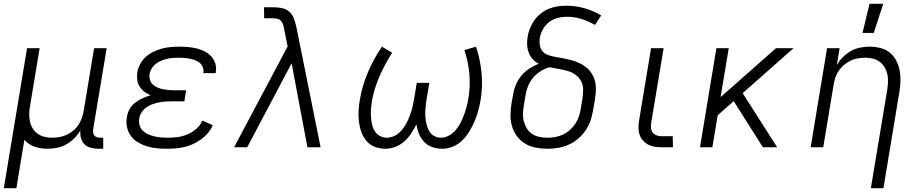

<svg xmlns="http://www.w3.org/2000/svg" viewBox="-21 -773 4841 1008"><path d="M-1 215 121 -520H187L137 -218Q133 -198 132.5 -177Q132 -156 136 -136.5Q140 -117 150 -100Q160 -83 176 -71.5Q192 -60 211.5 -55Q231 -50 252 -50Q272 -50 291.5 -53.5Q311 -57 329.5 -65.5Q348 -74 364.5 -88Q381 -102 392 -119.5Q403 -137 409.5 -156Q416 -175 419 -195L473 -520H539L468 -94Q467 -85 468 -76.5Q469 -68 474.5 -61.5Q480 -55 488 -52.5Q496 -50 505 -50H521V8H495Q474 8 454.5 2.5Q435 -3 422 -16Q409 -29 404 -48.5Q399 -68 401 -89Q389 -67 369.5 -47.5Q350 -28 327 -15Q304 -2 278.5 3Q253 8 229 8Q193 8 160.5 -3Q128 -14 107 -39L65 215Z M856 8Q829 8 802.5 5.5Q776 3 751.5 -4.5Q727 -12 704.5 -25Q682 -38 667 -58Q652 -78 646 -104Q640 -130 645 -157Q648 -179 659 -199.5Q670 -220 688.5 -234Q707 -248 728 -257.5Q749 -267 770 -273Q752 -280 737 -291.5Q722 -303 712 -318.5Q702 -334 699.5 -354Q697 -374 700 -394Q704 -416 715.5 -437.5Q727 -459 745 -475Q763 -491 785 -501.5Q807 -512 829.5 -518Q852 -524 875 -526Q898 -528 921 -528Q944 -528 967 -526Q990 -524 1012 -518.5Q1034 -513 1053.5 -503Q1073 -493 1087.5 -477.5Q1102 -462 1109 -440.5Q1116 -419 1112 -395L1111 -389H1046L1047 -392Q1049 -407 1043.5 -420.5Q1038 -434 1027.5 -443Q1017 -452 1003 -457Q989 -462 975 -465Q961 -468 946.5 -469Q932 -470 917 -470Q901 -470 885.5 -469Q870 -468 855 -464Q840 -460 825 -454Q810 -448 797 -438Q784 -428 775.5 -414Q767 -400 764 -384Q762 -369 766 -354.5Q770 -340 780.5 -330Q791 -320 804.5 -314Q818 -308 832.5 -305Q847 -302 862 -300.5Q877 -299 893 -299H956L947 -241H884Q867 -241 849.5 -240Q832 -239 814.5 -235.5Q797 -232 780 -226Q763 -220 748 -209.5Q733 -199 722.5 -183Q712 -167 710 -150Q707 -132 712 -115Q717 -98 729 -86.5Q741 -75 757 -68Q773 -61 790 -57Q807 -53 825 -51.5Q843 -50 861 -50Q887 -50 912.5 -53.5Q938 -57 963 -67.5Q988 -78 1009.5 -96.5Q1031 -115 1041 -140L1096 -116Q1087 -94 1071 -75Q1055 -56 1035 -41.5Q1015 -27 993 -17Q971 -7 948 -1.5Q925 4 902 6Q879 8 856 8Z M1208 0 1489 -529 1471 -619V-620Q1469 -632 1465.5 -643Q1462 -654 1455 -662.5Q1448 -671 1436 -674Q1424 -677 1412 -677H1366L1365 -735H1412Q1436 -735 1459 -730.5Q1482 -726 1498.5 -711Q1515 -696 1522.5 -674.5Q1530 -653 1535 -631L1662 0H1593L1510 -441L1277 0Z M2002 8Q1973 8 1947 -2Q1921 -12 1903.5 -32.5Q1886 -53 1876.5 -79Q1867 -105 1863.5 -133Q1860 -161 1861.5 -190Q1863 -219 1868 -248Q1880 -321 1910 -392Q1940 -463 1984 -528L2038 -496Q1999 -436 1971 -371.5Q1943 -307 1931 -240Q1928 -220 1926.5 -199.5Q1925 -179 1926.5 -159.5Q1928 -140 1932 -120.5Q1936 -101 1946 -85Q1956 -69 1973 -59.5Q1990 -50 2010 -50Q2026 -50 2043 -56.5Q2060 -63 2073 -74.5Q2086 -86 2096.5 -100.5Q2107 -115 2115 -130.5Q2123 -146 2129 -162Q2135 -178 2140 -194.5Q2145 -211 2148 -227.5Q2151 -244 2154 -260L2167 -338H2233L2220 -260Q2217 -244 2215 -227.5Q2213 -211 2212 -194.5Q2211 -178 2212 -162Q2213 -146 2216 -130.5Q2219 -115 2224.5 -100.5Q2230 -86 2239.5 -74.5Q2249 -63 2263.5 -56.5Q2278 -50 2294 -50Q2316 -50 2336.5 -61.5Q2357 -73 2372 -91Q2387 -109 2397.5 -129.5Q2408 -150 2415.5 -171Q2423 -192 2429 -213.5Q2435 -235 2438 -256Q2449 -322 2443 -386.5Q2437 -451 2417 -510L2478 -528Q2500 -463 2507 -391.5Q2514 -320 2502 -247Q2497 -219 2489.5 -191Q2482 -163 2470.5 -136Q2459 -109 2443.5 -83.5Q2428 -58 2406.5 -36.5Q2385 -15 2357 -3.5Q2329 8 2301 8Q2274 8 2249 -0.5Q2224 -9 2206.5 -27.5Q2189 -46 2179 -70Q2169 -94 2165 -120Q2153 -95 2137.5 -72Q2122 -49 2101.5 -30.5Q2081 -12 2054.5 -2Q2028 8 2002 8Z M2852 8Q2821 8 2791 2Q2761 -4 2736.5 -18.5Q2712 -33 2694.5 -56Q2677 -79 2668 -107Q2659 -135 2659 -166Q2659 -197 2664 -228L2673 -277Q2677 -303 2687.5 -328.5Q2698 -354 2716.5 -376Q2735 -398 2759 -413.5Q2783 -429 2808 -438Q2790 -447 2776.5 -461.5Q2763 -476 2755.5 -495Q2748 -514 2746.5 -535.5Q2745 -557 2749 -579Q2752 -601 2761 -623.5Q2770 -646 2784 -666Q2798 -686 2817.5 -701.5Q2837 -717 2859.5 -726.5Q2882 -736 2905.5 -739.5Q2929 -743 2951 -743Q3002 -743 3048.5 -729.5Q3095 -716 3135 -692L3103 -642Q3070 -661 3032.5 -673Q2995 -685 2954 -685Q2931 -685 2907 -679Q2883 -673 2862.5 -657.5Q2842 -642 2829.5 -619.5Q2817 -597 2813 -574Q2810 -555 2813 -536Q2816 -517 2827.5 -503.5Q2839 -490 2856.5 -484Q2874 -478 2892.5 -474.5Q2911 -471 2929.5 -468Q2948 -465 2966 -460.5Q2984 -456 3001 -450Q3018 -444 3034 -435Q3050 -426 3063 -414Q3076 -402 3085.5 -387Q3095 -372 3100.5 -354.5Q3106 -337 3107 -318Q3108 -299 3106 -280Q3104 -261 3101 -242L3092 -192Q3088 -165 3078.5 -138Q3069 -111 3052 -86.5Q3035 -62 3012 -43Q2989 -24 2962.5 -12.5Q2936 -1 2907.5 3.5Q2879 8 2852 8ZM2852 -50Q2873 -50 2893.5 -53.5Q2914 -57 2933.5 -66Q2953 -75 2970 -90Q2987 -105 2999 -123Q3011 -141 3018 -161Q3025 -181 3028 -202L3036 -251Q3040 -276 3040.5 -301Q3041 -326 3030 -346.5Q3019 -367 3000.5 -380.5Q2982 -394 2959 -400.5Q2936 -407 2912 -411Q2888 -415 2864 -420Q2839 -413 2816 -398.5Q2793 -384 2776 -363Q2759 -342 2750 -317.5Q2741 -293 2737 -268L2729 -218Q2725 -197 2724.5 -175.5Q2724 -154 2729.5 -134.5Q2735 -115 2745.5 -98Q2756 -81 2772.5 -70Q2789 -59 2810 -54.5Q2831 -50 2852 -50Z M3512 0H3450Q3432 0 3414 -3Q3396 -6 3380.5 -14.5Q3365 -23 3353.5 -36.5Q3342 -50 3336.5 -66.5Q3331 -83 3331 -101.5Q3331 -120 3334 -139L3397 -520H3463L3398 -130Q3396 -116 3396.5 -102.5Q3397 -89 3404.5 -78.5Q3412 -68 3424 -63Q3436 -58 3450 -58H3511Z M3984 0 3831 -242 3747 -168 3719 0H3654L3740 -520H3805L3762 -263L4053 -520H4145L3878 -284L4059 0Z M4551 215 4637 -302Q4640 -322 4641 -343Q4642 -364 4637.5 -383.5Q4633 -403 4623 -420Q4613 -437 4597.5 -448.5Q4582 -460 4562.5 -465Q4543 -470 4522 -470Q4502 -470 4482 -466.5Q4462 -463 4444 -454.5Q4426 -446 4409.5 -432Q4393 -418 4381.5 -400.5Q4370 -383 4364 -364Q4358 -345 4355 -325L4301 0H4235L4321 -520H4387L4372 -431Q4385 -454 4404 -473Q4423 -492 4446 -505Q4469 -518 4494.5 -523Q4520 -528 4544 -528Q4573 -528 4601 -521Q4629 -514 4649.5 -497.5Q4670 -481 4683 -457Q4696 -433 4701.5 -406Q4707 -379 4706.5 -350Q4706 -321 4701 -292L4617 215ZM4507 -600 4544 -753H4616L4566 -600Z"/></svg>

Font: Iosevka Aile Light
Style: Italic
Weight: 300
Italic angle: -9°
Designer: Belleve Invis
Foundry: Belleve Invis
Version: Version 31.1.0; ttfautohint (v1.8.4)